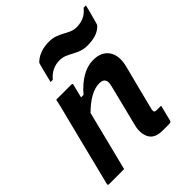

<svg xmlns="http://www.w3.org/2000/svg" viewBox="-216 -925 1060 1060"><g transform="rotate(-45 314.0 -395.5)"><path d="M144 -536H261Q273 -536 269 -525Q260 -488 250 -448H269Q310 -496 354 -521.5Q398 -547 443 -547Q507 -547 535.5 -505Q564 -463 547 -394Q530 -327 513 -261.5Q496 -196 479 -127Q476 -112 481 -107Q485 -103 497 -103H530Q524 -80 518.5 -57Q513 -34 507 -11Q504 0 493 0H439Q378 0 358 -38Q338 -76 352 -131Q368 -194 382.5 -252Q397 -310 413 -375Q428 -432 376 -432Q308 -432 226 -350Q204 -262 182 -174.5Q160 -87 138 0H21Q9 0 13 -11Q40 -118 66.5 -224.5Q93 -331 120 -437Q128 -467 134 -492Q140 -517 144 -536ZM508 -739Q537 -739 562.5 -750Q588 -761 610 -788H628Q625 -774 619.5 -753.5Q614 -733 608.5 -713.5Q603 -694 600 -682Q598 -674 596 -669.5Q594 -665 586 -658Q550 -625 478 -625Q450 -625 428.5 -633Q407 -641 389 -651Q371 -661 352 -669Q333 -677 310 -677Q250 -677 208 -627H191Q196 -650 204.5 -682Q213 -714 217 -731Q219 -739 221 -744Q223 -749 231 -755Q251 -772 279 -781.5Q307 -791 341 -791Q370 -791 391.5 -783Q413 -775 431 -765Q449 -755 467 -747Q485 -739 508 -739Z"/></g></svg>

Font: Recursive Mn Lnr St SmB
Style: Italic
Weight: 600
Italic angle: -15°
Monospace: yes
Version: Version 1.079;hotconv 1.0.112;makeotfexe 2.5.65598; ttfautoh